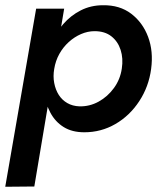

<svg xmlns="http://www.w3.org/2000/svg" viewBox="-24 -493 615 733"><path d="M107 219 221 -460H114L-4 220ZM553 -230Q562 -297 541.5 -352Q521 -407 477 -440.5Q433 -474 369 -473Q323 -473 284.5 -453.5Q246 -434 217 -400.5Q188 -367 169.5 -323.5Q151 -280 145 -230Q139 -184 144.5 -140.5Q150 -97 168.5 -62.5Q187 -28 219 -8Q251 12 298 12Q362 12 416.5 -19.5Q471 -51 507.5 -106.5Q544 -162 553 -230ZM441 -231Q435 -190 411 -157Q387 -124 352.5 -105Q318 -86 279 -87Q253 -88 233 -99.5Q213 -111 200.5 -130.5Q188 -150 183 -176Q178 -202 183 -230Q188 -261 202.5 -287Q217 -313 238.5 -332.5Q260 -352 285.5 -363Q311 -374 337 -374Q376 -374 401 -354.5Q426 -335 436.5 -302.5Q447 -270 441 -231Z"/></svg>

Font: Jost Medium
Style: Italic
Weight: 500
Italic angle: -5°
Version: Version 3.710